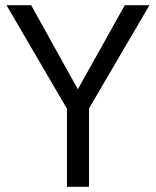

<svg xmlns="http://www.w3.org/2000/svg" viewBox="-20 -720 601 740"><path d="M461 -700H556L323 -302V0H238V-301L5 -700H100L280 -376Z"/></svg>

Font: jost-mod-400
Style: Regular
Weight: 400
Version: Version 3.200; ttfautohint (v0.97) -l 8 -r 50 -G 200 -x 14 -